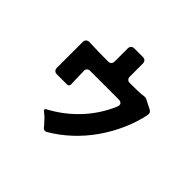

<svg xmlns="http://www.w3.org/2000/svg" viewBox="-191 -1070 1382 1382"><g transform="rotate(45 500.0 -378.5)"><path d="M395 47Q391 42 387.5 37.5Q384 33 379 28Q365 11 349.5 -4.5Q334 -20 316 -33Q295 -49 317 -60Q433 -122 522 -217.5Q611 -313 662 -434Q670 -454 661.5 -465.5Q653 -477 632 -477H342Q327 -477 318 -468Q309 -459 310 -444L311 -404Q312 -384 312 -367Q312 -350 313 -334L314 -312Q315 -302 309 -296Q303 -290 293 -290H190Q175 -290 166 -299Q157 -308 157 -323V-587Q157 -602 166.5 -611Q176 -620 191 -620Q240 -618 288.5 -617Q337 -616 386 -616Q401 -616 410 -625Q419 -634 419 -649V-783Q419 -798 428 -807Q437 -816 452 -816H540Q555 -816 564 -807Q573 -798 573 -783V-649Q573 -634 582 -625Q591 -616 606 -617Q641 -617 678 -617.5Q715 -618 750 -623Q755 -624 759.5 -623Q764 -622 769 -620L842 -583Q852 -578 857 -568.5Q862 -559 860 -548Q841 -455 802 -367.5Q763 -280 708.5 -202Q654 -124 584 -58.5Q514 7 432 55Q425 59 418 59Q404 59 395 47Z"/></g></svg>

Font: Higure Gothic Black
Style: Regular
Weight: 900
Designer: Yoshimichi Ohira
Foundry: Positype
Version: Version 1.000